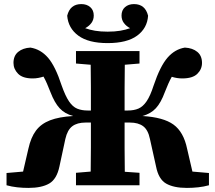

<svg xmlns="http://www.w3.org/2000/svg" viewBox="-20 -907 1055 940"><path d="M744 -92 714 -227Q705 -271 681 -289Q657 -307 616 -307H590Q590 -239 590 -180.5Q590 -122 591 -66L663 -61V0H352V-61L424 -67Q425 -126 425 -186Q425 -246 425 -307H399Q358 -307 334 -289Q310 -271 300 -227L271 -92Q258 -30 221 -8.5Q184 13 119 13Q91 13 64 10Q37 7 12 0V-60L93 -67L119 -179Q131 -234 156 -267.5Q181 -301 225 -318Q269 -335 338 -339Q297 -350 272 -377Q247 -404 227 -456Q218 -479 210 -497.5Q202 -516 193 -532Q181 -528 167.5 -525.5Q154 -523 140 -523Q91 -523 68.5 -546Q46 -569 46 -599Q46 -634 69 -653Q92 -672 129 -674Q179 -666 215 -624.5Q251 -583 282 -488Q300 -437 318 -410.5Q336 -384 358 -375Q380 -366 409 -366H425Q425 -425 425 -481Q425 -537 424 -590L352 -596V-657H663V-596L591 -590Q590 -532 590 -473.5Q590 -415 590 -366H606Q636 -366 658 -375.5Q680 -385 698 -411.5Q716 -438 732 -488Q764 -583 800 -624.5Q836 -666 885 -674Q923 -672 946 -653Q969 -634 969 -599Q969 -568 946 -545.5Q923 -523 872 -523Q847 -523 821 -531Q812 -515 804 -497Q796 -479 787 -456Q768 -404 743 -377Q718 -350 677 -339Q780 -333 829.5 -297Q879 -261 896 -179L922 -67L1003 -60V0Q978 7 950.5 10Q923 13 895 13Q830 13 793 -8.5Q756 -30 744 -92ZM507 -696Q413 -696 363.5 -732.5Q314 -769 309 -830Q323 -887 378 -887Q405 -887 422 -872Q439 -857 439 -831Q439 -810 427.5 -794.5Q416 -779 397 -769Q419 -761 445.5 -756.5Q472 -752 507 -752Q542 -752 568.5 -756.5Q595 -761 617 -769Q598 -779 586.5 -794.5Q575 -810 575 -831Q575 -857 592 -872Q609 -887 636 -887Q691 -887 705 -830Q701 -769 651.5 -732.5Q602 -696 507 -696Z"/></svg>

Font: Source Serif 4 SmText
Style: Bold
Weight: 700
Designer: Frank Grießhammer
Foundry: Adobe
Version: Version 4.005;hotconv 1.1.0;makeotfexe 2.6.0